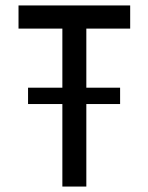

<svg xmlns="http://www.w3.org/2000/svg" viewBox="-20 -685 545 705"><path d="M297 -580V-363H421V-303H297V0H209V-303H83V-363H209V-580H48V-665H458V-580Z"/></svg>

Font: Sulphur Point
Style: Bold
Weight: 700
Designer: Noponies / Dale Sattler
Foundry: Noponies
Version: Version 1.000; ttfautohint (v1.8)